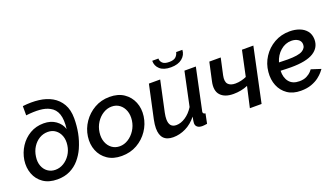

<svg xmlns="http://www.w3.org/2000/svg" viewBox="-64 -1229 3043 1741"><g transform="rotate(-20 1458.0 -358.5)"><path d="M261 10Q179 10 125.5 -27Q72 -64 49 -125Q26 -186 36 -257Q47 -327 84.5 -384.5Q122 -442 180.5 -476.5Q239 -511 313 -511Q382 -511 429.5 -477Q477 -443 493 -391Q504 -479 485.5 -533Q467 -587 418 -612Q380 -633 323 -637.5Q266 -642 191 -633V-722Q275 -732 346.5 -723Q418 -714 471 -684Q527 -652 559 -596.5Q591 -541 591 -459Q591 -388 578 -319.5Q565 -251 535 -183Q511 -130 473.5 -86Q436 -42 383 -16Q330 10 261 10ZM273 -78Q315 -78 352.5 -100.5Q390 -123 416 -162Q442 -201 449 -251Q456 -301 441.5 -340Q427 -379 396 -402Q365 -425 322 -425Q278 -425 241 -403Q204 -381 178.5 -341.5Q153 -302 146 -250Q139 -201 153.5 -162Q168 -123 199.5 -100.5Q231 -78 273 -78Z M881 10Q800 10 745 -27.5Q690 -65 665.5 -126.5Q641 -188 651 -261Q661 -334 703 -395.5Q745 -457 810.5 -494.5Q876 -532 957 -532Q1039 -532 1094 -494.5Q1149 -457 1174 -395.5Q1199 -334 1189 -261Q1179 -188 1137.5 -126.5Q1096 -65 1030.5 -27.5Q965 10 881 10ZM894 -79Q937 -79 976 -103.5Q1015 -128 1042 -169.5Q1069 -211 1076 -261Q1083 -313 1068 -354Q1053 -395 1021 -419Q989 -443 945 -443Q902 -443 863 -419Q824 -395 797 -353.5Q770 -312 763 -260Q756 -208 771.5 -167Q787 -126 819 -102.5Q851 -79 894 -79Z M1378 10Q1256 10 1256 -120Q1256 -138 1258.5 -158.5Q1261 -179 1266 -203L1335 -523H1444L1380 -225Q1373 -190 1373 -165Q1373 -84 1442 -84Q1485 -84 1530 -113.5Q1575 -143 1609 -197L1678 -523H1788L1705 -130Q1704 -125 1703 -121.5Q1702 -118 1702 -115Q1702 -96 1725 -94L1706 0Q1691 2 1680 3.5Q1669 5 1660 5Q1630 5 1613 -8Q1596 -21 1596 -45Q1596 -53 1598 -66Q1600 -79 1605 -106Q1560 -49 1500.5 -19.5Q1441 10 1378 10ZM1575 -593Q1505 -593 1469 -625.5Q1433 -658 1434 -707H1494Q1493 -682 1512 -663Q1531 -644 1576 -644Q1620 -644 1639.5 -662Q1659 -680 1665 -707H1725Q1723 -658 1683.5 -625.5Q1644 -593 1575 -593Z M2119 0 2164 -199Q2100 -172 2025 -172Q1941 -172 1900.5 -216.5Q1860 -261 1880 -349L1918 -523H2028L1993 -363Q1981 -306 2003 -280.5Q2025 -255 2074 -255Q2102 -255 2131 -262Q2160 -269 2181 -279L2233 -523H2343L2232 0Z M2610 10Q2533 10 2481.5 -25.5Q2430 -61 2406 -120Q2382 -179 2389 -251Q2396 -328 2437.5 -392Q2479 -456 2545.5 -494Q2612 -532 2695 -532Q2746 -532 2788.5 -516Q2831 -500 2856.5 -468Q2882 -436 2883 -388Q2884 -308 2814.5 -264.5Q2745 -221 2597 -221Q2573 -221 2548 -222Q2523 -223 2497 -224Q2495 -157 2528 -116.5Q2561 -76 2626 -76Q2669 -76 2697.5 -91Q2726 -106 2741 -122.5Q2756 -139 2758 -143L2851 -113Q2846 -106 2830 -86.5Q2814 -67 2785 -44.5Q2756 -22 2712.5 -6Q2669 10 2610 10ZM2680 -446Q2622 -446 2575 -405.5Q2528 -365 2509 -300Q2552 -298 2593 -298Q2696 -298 2734.5 -320.5Q2773 -343 2771 -382Q2769 -413 2743 -429.5Q2717 -446 2680 -446Z"/></g></svg>

Font: Raleway SemiBold
Style: Italic
Weight: 600
Italic angle: -12°
Designer: Matt McInerney, Pablo Impallari, Rodrigo Fuenzalida
Foundry: Matt McInerney, Pablo Impallari, Rodrigo Fuenzalida
Version: Version 4.026